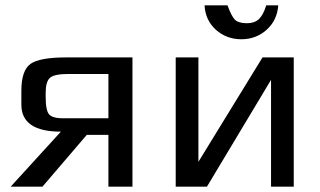

<svg xmlns="http://www.w3.org/2000/svg" viewBox="-20 -699 1198 719"><path d="M139 0H20L208 -206Q60 -206 60 -307V-359Q60 -435 94 -459.5Q128 -484 228 -484H476V0H386V-194H305ZM151 -351V-337Q151 -284 164.5 -270Q178 -256 216 -256H386V-422H237Q183 -422 167 -407.5Q151 -393 151 -351Z M1022 -679Q1018 -623 978.5 -587.5Q939 -552 884 -552Q828 -552 788.5 -587.5Q749 -623 746 -679H832Q846 -640 859 -626Q872 -612 905 -612Q933 -612 949.5 -627.5Q966 -643 977 -679ZM755 0H638V-484H723V-93L963 -484H1080V0H995V-400Z"/></svg>

Font: Play
Style: Regular
Weight: 400
Designer: Jonas Hecksher
Foundry: Jonas Hecksher, Playtypeª, e-types AS
Version: Version 1.002